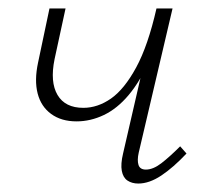

<svg xmlns="http://www.w3.org/2000/svg" viewBox="-20 -430 490 454"><path d="M161 -143Q125 -143 101 -160.5Q77 -178 69 -209Q61 -240 70 -282L97 -410H135L109 -290Q98 -236 116 -205.5Q134 -175 177 -175Q211 -175 242.5 -197Q274 -219 302 -270.5Q330 -322 350 -410H372Q357 -339 334 -288Q311 -237 284 -205Q257 -173 225.5 -158Q194 -143 161 -143ZM307 4Q292 4 281.5 -3Q271 -10 268 -26Q265 -42 271 -67L350 -410H388L308 -69Q304 -51 307.5 -40Q311 -29 325 -29Q342 -29 361.5 -44Q381 -59 406 -84L421 -67Q390 -34 361.5 -15Q333 4 307 4Z"/></svg>

Font: Ysabeau Office ExtraLight
Style: Italic
Weight: 250
Italic angle: -12°
Designer: Christian Thalmann (Catharsis Fonts)
Version: Version 2.001;gftools[0.9.30]; featfreeze: tnum,lnum,ss02